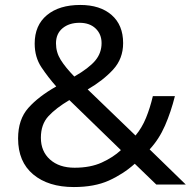

<svg xmlns="http://www.w3.org/2000/svg" viewBox="-20 -745 772 775"><path d="M304 -725Q384 -725 430.5 -684.5Q477 -644 477 -571Q477 -508 436.5 -464Q396 -420 334 -384L527 -198Q553 -229 569.5 -269.5Q586 -310 597 -357H686Q670 -293 646 -238Q622 -183 584 -142L730 0H611L524 -84Q477 -42 419 -16Q361 10 278 10Q175 10 114 -41Q53 -92 53 -186Q53 -263 94.5 -309.5Q136 -356 207 -396Q175 -432 147.5 -473Q120 -514 120 -569Q120 -643 169.5 -684Q219 -725 304 -725ZM301 -653Q259 -653 232.5 -631Q206 -609 206 -570Q206 -534 225 -503.5Q244 -473 280 -436Q339 -470 364.5 -500.5Q390 -531 390 -571Q390 -607 366 -630Q342 -653 301 -653ZM260 -341Q206 -309 175.5 -276Q145 -243 145 -189Q145 -134 182 -101Q219 -68 281 -68Q345 -68 391 -89Q437 -110 468 -139Z"/></svg>

Font: Noto Sans Mayan Numerals
Style: Regular
Weight: 400
Designer: Monotype Design Team
Foundry: Monotype Imaging Inc.
Version: Version 2.001; ttfautohint (v1.8.4.7-5d5b)